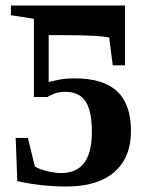

<svg xmlns="http://www.w3.org/2000/svg" viewBox="-20 -675 544 705"><path d="M104.5 -606 20 -619.1V-654.8H439V-435.1H394L380.9 -537.1Q340.3 -545.9 220.7 -545.9H158.7V-374Q173.8 -377.4 196.5 -382.3Q219.2 -387.2 255.4 -387.2Q358.9 -387.2 409.9 -339.8Q460.9 -292.5 460.9 -194.8Q460.9 -96.2 399.7 -43.2Q338.4 9.8 224.1 9.8Q133.3 9.8 43.5 -9.8L37.6 -168.5H82.5L107.9 -63.5Q127 -52.7 154.8 -46.1Q182.6 -39.6 205.1 -39.6Q317.4 -39.6 317.4 -189.9Q317.4 -268.6 293.9 -303.2Q270.5 -337.9 218.3 -337.9Q189.5 -337.9 166 -325.2L153.3 -318.8H104.5Z"/></svg>

Font: Tinos
Style: Bold
Weight: 700
Designer: Steve Matteson
Foundry: Monotype Imaging Inc.
Version: Version 1.23